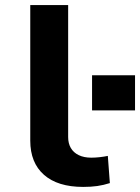

<svg xmlns="http://www.w3.org/2000/svg" viewBox="-20 -725 551 755"><path d="M307 10Q207 10 153 -37.5Q99 -85 99 -172V-705H248V-186Q248 -161 258.5 -143Q269 -125 289.5 -115Q310 -105 339 -105Q355 -105 372.5 -107Q390 -109 404 -112L412 -5Q387 3 362.5 6.5Q338 10 307 10ZM342 -291V-429H511V-291Z"/></svg>

Font: Nunito Sans 7pt Expanded
Style: Bold
Weight: 700
Width: 7
Designer: Vernon Adams
Foundry: Vernon Adams
Version: Version 3.101;gftools[0.9.27]